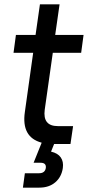

<svg xmlns="http://www.w3.org/2000/svg" viewBox="-20 -660 403 880"><path d="M171 -6Q77 -31 94 -147L132 -418H42L53 -500H143L163 -640H253L233 -500H363L352 -418H222L185 -157Q175 -82 245 -82H315L303 0H228L214 35Q245 42 258.5 61.5Q272 81 268 110Q262 151 233.5 175.5Q205 200 160 200H85L94 134H159Q186 134 190 110Q193 86 166 86H134Z"/></svg>

Font: Retni Sans Medium
Style: Italic
Weight: 500
Italic angle: -8°
Designer: Vitaly Kuzmin
Foundry: ParaType Ltd.
Version: Version 1.00;June 10, 2019;FontCreator 11.5.0.2425 64-bit; t